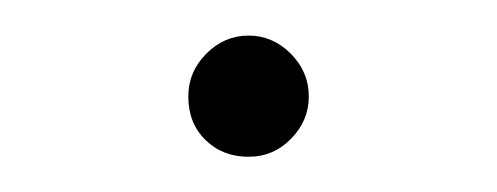

<svg xmlns="http://www.w3.org/2000/svg" viewBox="-20 -89 282 109"><path d="M86.9 -34.2Q86.9 -48.3 97.2 -58.6Q107.4 -68.8 121.1 -68.8Q134.8 -68.8 145 -58.6Q155.3 -48.3 155.3 -34.2Q155.3 -20.5 145.3 -10.3Q135.3 0 121.1 0Q106.4 0 96.7 -9.5Q86.9 -19 86.9 -34.2Z"/></svg>

Font: Vazirmatn FD Thin
Style: Regular
Weight: 100
Designer: Saber Rastikerdar
Foundry: Saber Rastikerdar
Version: Version 33.003